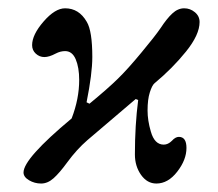

<svg xmlns="http://www.w3.org/2000/svg" viewBox="-20 -430 519 458"><path d="M36.1 -18.6Q36.1 -51.8 150.9 -147.5Q168.9 -194.3 168.9 -239.3Q168.9 -269 160.6 -288.6Q152.3 -308.1 135.3 -308.1Q124 -308.1 112.8 -302.2Q97.2 -293.9 85.9 -293.9Q74.2 -293.9 65.4 -302Q56.6 -310.1 56.6 -322.3Q56.6 -347.2 84 -378.7Q111.3 -410.2 135.3 -410.2Q168.5 -410.2 187 -377.9Q200.2 -356 200.2 -293.9Q200.2 -254.4 186.5 -186L193.4 -182.6Q237.8 -219.2 261.2 -242.2Q284.7 -265.1 317.4 -304.7Q349.6 -343.3 363.3 -363.3Q377.9 -385.7 391.1 -397.9Q404.3 -410.2 419.4 -410.2Q433.6 -410.2 444.8 -400.9Q456.1 -391.6 456.1 -377.4Q456.1 -347.2 423.6 -306.9Q391.1 -266.6 348.6 -231.4Q342.8 -226.6 337.4 -209.7Q332 -192.9 332 -166.5Q332 -142.6 339.8 -116.2Q348.6 -85 370.6 -85Q380.9 -85 390.1 -94.2Q398.4 -103.5 406.7 -103.5Q424.8 -103.5 424.8 -77.1Q424.8 -48.8 402.8 -20.5Q380.9 7.8 353 7.8Q331.1 7.8 316.4 -12.9Q301.8 -33.7 301.8 -61.5Q301.8 -130.9 309.6 -191.4L303.7 -193.8L188.5 -95.7Q163.1 -73.7 140.6 -43Q122.1 -17.6 107.9 -4.9Q93.8 7.8 78.1 7.8Q62.5 7.8 49.3 0Q36.1 -7.8 36.1 -18.6Z"/></svg>

Font: Theano Old Style
Style: Regular
Weight: 400
Designer: Alexey Kryukov
Version: Version 2.00